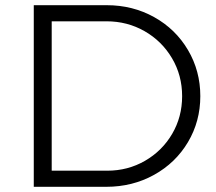

<svg xmlns="http://www.w3.org/2000/svg" viewBox="-20 -719 833 739"><path d="M751 -349Q751 -252 703.5 -172Q656 -92 573 -46Q490 0 389 0H110V-699H391Q491 -699 573.5 -653Q656 -607 703.5 -526.5Q751 -446 751 -349ZM681 -349Q681 -429 642 -495Q603 -561 536.5 -599Q470 -637 390 -637H179V-62H393Q472 -62 538 -100Q604 -138 642.5 -203.5Q681 -269 681 -349Z"/></svg>

Font: Gontserrat Light
Style: Regular
Weight: 300
Designer: Julieta Ulanovsky
Foundry: Julieta Ulanovsky
Version: Version 6.001